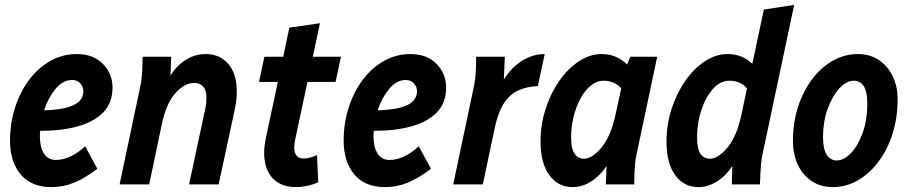

<svg xmlns="http://www.w3.org/2000/svg" viewBox="-20 -754 3720 785"><path d="M21 -179Q21 -250 41.5 -314Q62 -378 99 -427.5Q136 -477 186 -505Q236 -533 294 -533Q361 -533 400.5 -493Q440 -453 440 -396Q440 -334 402.5 -295Q365 -256 298.5 -237.5Q232 -219 144 -219Q143 -208 143 -197Q143 -153 159.5 -126.5Q176 -100 209 -100Q238 -100 269.5 -115Q301 -130 328 -156L378 -64Q327 -25 282.5 -7Q238 11 190 11Q108 11 64.5 -41Q21 -93 21 -179ZM275 -427Q237 -427 207 -390.5Q177 -354 160 -303Q225 -305 259.5 -316Q294 -327 307.5 -343.5Q321 -360 321 -381Q321 -399 308.5 -413Q296 -427 275 -427Z M469 0 553 -398Q561 -437 562 -477L563 -522H680L677 -445Q704 -488 741.5 -510.5Q779 -533 821 -533Q879 -533 913.5 -492.5Q948 -452 948 -381Q948 -345 941 -312L874 0H753L820 -313Q822 -322 823 -333Q824 -344 824 -357Q824 -385 810.5 -400Q797 -415 774 -415Q734 -415 696 -372Q658 -329 640 -239L590 0Z M1039 -419 1061 -522H1138L1163 -641L1288 -659L1259 -522H1374L1352 -419H1237L1187 -184Q1183 -167 1183 -151Q1183 -106 1222 -106Q1246 -106 1276 -120L1281 -9Q1262 0 1237.5 5.5Q1213 11 1192 11Q1128 11 1094 -26Q1060 -63 1060 -130Q1060 -145 1062 -160Q1064 -175 1067 -190L1116 -419Z M1385 -179Q1385 -250 1405.5 -314Q1426 -378 1463 -427.5Q1500 -477 1550 -505Q1600 -533 1658 -533Q1725 -533 1764.5 -493Q1804 -453 1804 -396Q1804 -334 1766.5 -295Q1729 -256 1662.5 -237.5Q1596 -219 1508 -219Q1507 -208 1507 -197Q1507 -153 1523.5 -126.5Q1540 -100 1573 -100Q1602 -100 1633.5 -115Q1665 -130 1692 -156L1742 -64Q1691 -25 1646.5 -7Q1602 11 1554 11Q1472 11 1428.5 -41Q1385 -93 1385 -179ZM1639 -427Q1601 -427 1571 -390.5Q1541 -354 1524 -303Q1589 -305 1623.5 -316Q1658 -327 1671.5 -343.5Q1685 -360 1685 -381Q1685 -399 1672.5 -413Q1660 -427 1639 -427Z M1833 0 1917 -398Q1925 -437 1926 -477L1927 -522H2044L2040 -429Q2072 -480 2116 -506.5Q2160 -533 2207 -533L2179 -402Q2133 -400 2098.5 -384Q2064 -368 2040.5 -332Q2017 -296 2003 -232L1954 0Z M2190 -175Q2190 -244 2210.5 -308Q2231 -372 2266.5 -423Q2302 -474 2347 -503.5Q2392 -533 2441 -533Q2501 -533 2544 -490L2557 -522H2667L2583 -125Q2578 -102 2576.5 -84.5Q2575 -67 2574 -45L2573 0H2457L2460 -75Q2432 -34 2396 -11.5Q2360 11 2321 11Q2262 11 2226 -38Q2190 -87 2190 -175ZM2315 -192Q2315 -147 2329 -126Q2343 -105 2367 -105Q2401 -105 2439 -150.5Q2477 -196 2496 -283L2520 -393Q2503 -411 2484.5 -417.5Q2466 -424 2448 -424Q2420 -424 2395.5 -404Q2371 -384 2353 -350.5Q2335 -317 2325 -276Q2315 -235 2315 -192Z M2705 -175Q2705 -244 2725.5 -308Q2746 -372 2781.5 -423Q2817 -474 2862 -503.5Q2907 -533 2955 -533Q3014 -533 3056 -493L3103 -715L3227 -734L3098 -125Q3093 -102 3091.5 -84.5Q3090 -67 3089 -45L3087 0H2972L2974 -75Q2947 -34 2910.5 -11.5Q2874 11 2836 11Q2776 11 2740.5 -38Q2705 -87 2705 -175ZM2830 -193Q2830 -145 2844 -125Q2858 -105 2882 -105Q2916 -105 2954 -150.5Q2992 -196 3011 -283L3034 -393Q3018 -411 2999.5 -417.5Q2981 -424 2963 -424Q2925 -424 2895 -390.5Q2865 -357 2847.5 -304Q2830 -251 2830 -193Z M3222 -178Q3222 -252 3242.5 -316Q3263 -380 3299.5 -429Q3336 -478 3384.5 -505.5Q3433 -533 3488 -533Q3536 -533 3572.5 -509Q3609 -485 3629.5 -443Q3650 -401 3650 -348Q3650 -273 3629.5 -208Q3609 -143 3572 -93.5Q3535 -44 3487 -16.5Q3439 11 3384 11Q3336 11 3299.5 -13Q3263 -37 3242.5 -79.5Q3222 -122 3222 -178ZM3345 -192Q3345 -145 3360 -121.5Q3375 -98 3401 -98Q3430 -98 3459 -128Q3488 -158 3507 -210.5Q3526 -263 3526 -332Q3526 -424 3470 -424Q3441 -424 3412.5 -393.5Q3384 -363 3364.5 -310.5Q3345 -258 3345 -192Z"/></svg>

Font: Radio Canada Condensed SemiBold
Style: Italic
Weight: 600
Width: 3
Italic angle: -12°
Designer: Charles Daoud, Etienne Aubert Bonn, Alexandre Saumier Demers, Jacques Le Bailly
Foundry: Radio-Canada
Version: Version 2.104; ttfautohint (v1.8.4.7-5d5b);gftools[0.9.28.de